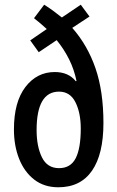

<svg xmlns="http://www.w3.org/2000/svg" viewBox="-20 -783 497 813"><path d="M167 -763Q185 -752 203.5 -738.5Q222 -725 242 -709L322 -763L359 -713L286 -665Q351 -591 384.5 -493.5Q418 -396 418 -262Q418 -130 369.5 -60Q321 10 227 10Q167 10 125 -22.5Q83 -55 61 -110.5Q39 -166 39 -235Q39 -351 87.5 -414.5Q136 -478 212 -478Q270 -478 301 -439L304 -440Q294 -489 272.5 -532Q251 -575 220 -613L144 -562L108 -612L178 -660Q164 -673 151 -684Q138 -695 124 -706ZM230 -395Q135 -395 135 -232Q135 -163 157.5 -117Q180 -71 230 -71Q279 -71 300.5 -113Q322 -155 322 -239Q322 -305 299.5 -350Q277 -395 230 -395Z"/></svg>

Font: Noto Sans Gurmukhi ExtraCondensed Medium
Style: Regular
Weight: 500
Width: 2
Designer: Jelle Bosma - Monotype Design Team
Foundry: Monotype Imaging Inc.
Version: Version 2.004; ttfautohint (v1.8.4.7-5d5b)